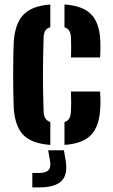

<svg xmlns="http://www.w3.org/2000/svg" viewBox="-20 -628 495 843"><path d="M40.3 -154.4Q39 -181.7 38.4 -221Q37.8 -260.3 37.8 -303Q37.8 -345.6 38.5 -383.1Q39.2 -420.6 40.3 -443.8Q45.8 -525.3 83.4 -564Q121.1 -602.6 200.9 -608.2V-508.5Q185.6 -504.1 178.8 -493.1Q172 -482 171.5 -462.9Q170 -417.2 169.3 -377Q168.6 -336.9 168.6 -299Q168.6 -261.1 169.3 -222.4Q170 -183.7 171.5 -140.1Q172 -120.3 178.9 -108.9Q185.7 -97.5 200.9 -92.4V8.2Q117.8 2.2 81.4 -36.6Q45.1 -75.4 40.3 -154.4ZM263.1 8.2V-91.9Q278.4 -97 284.6 -109Q290.7 -120.9 291.6 -141Q292.5 -157.8 292.5 -177.4Q292.5 -196.9 291.5 -226H419.3Q420.4 -216.4 420.9 -193.8Q421.3 -171.2 420.3 -154.4Q416.7 -74.3 380 -35.7Q343.3 3 263.1 8.2ZM291.5 -375.8Q292.1 -387.7 292.3 -403.8Q292.5 -420 292.3 -436Q292.1 -452 291.6 -463.1Q290.7 -481.1 284.5 -492.2Q278.3 -503.4 263.1 -508.1V-608.2Q343.3 -603 380.2 -565.2Q417.1 -527.4 420.3 -448.8Q421.2 -431.1 420.8 -407.8Q420.4 -384.5 419.3 -375.8ZM121.9 194.8V131.4H151.5Q180.8 131.4 192.6 119.3Q204.4 107.2 199.9 79.2L191.5 31.7H260.6L268.8 79.2Q277.9 139.9 249.4 167.4Q220.8 194.8 151.7 194.8Z"/></svg>

Font: Big Shoulders Stencil Text SC Thin
Style: Regular
Weight: 100
Designer: Patric King
Foundry: XO Type Co
Version: Version 2.001